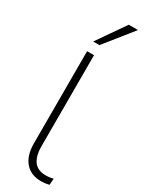

<svg xmlns="http://www.w3.org/2000/svg" viewBox="-245 -968 764 1009"><g transform="rotate(30 137.5 -463.5)"><path d="M217 8Q154 8 119.5 -32.5Q85 -73 85 -146V-705H127V-153Q127 -113 137.5 -85.5Q148 -58 169 -44.5Q190 -31 221 -31Q234 -31 245.5 -32.5Q257 -34 268 -37L265 2Q252 5 240 6.5Q228 8 217 8ZM87 -765 205 -935H261L125 -765Z"/></g></svg>

Font: Nunito Sans 12pt ExtraLight
Style: Regular
Weight: 200
Designer: Vernon Adams
Foundry: Vernon Adams
Version: Version 3.101;gftools[0.9.27]